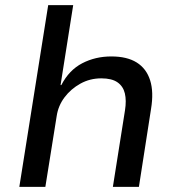

<svg xmlns="http://www.w3.org/2000/svg" viewBox="-20 -725 692 745"><path d="M55 0 167 -705H264L215 -395H218Q248 -453 299 -479.5Q350 -506 412 -506Q473 -506 510.5 -482.5Q548 -459 562.5 -413.5Q577 -368 566 -302L519 0H418L465 -297Q471 -335 464.5 -362.5Q458 -390 436 -405.5Q414 -421 373 -421Q329 -421 292 -400.5Q255 -380 230.5 -347.5Q206 -315 200 -275L156 0Z"/></svg>

Font: Nunito Sans 7pt Medium
Style: Italic
Weight: 500
Italic angle: -9°
Designer: Vernon Adams
Foundry: Vernon Adams
Version: Version 3.101;gftools[0.9.27]